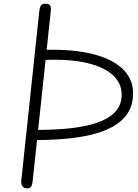

<svg xmlns="http://www.w3.org/2000/svg" viewBox="-20 -1024 749 1044"><path d="M172.5 -262.5 177.5 -317.5Q275 -317.5 358.8 -326.2Q442.5 -335 505.8 -356.2Q569 -377.5 604.8 -414Q640.5 -450.5 641.5 -505.5Q643 -568 596 -613.2Q549 -658.5 454.2 -681.2Q359.5 -704 216.5 -698L227.5 -753Q382 -757 490.5 -728.5Q599 -700 654 -642.2Q709 -584.5 703 -500Q699 -442.5 669.8 -401.8Q640.5 -361 590.8 -334Q541 -307 475.2 -291.2Q409.5 -275.5 332.8 -269Q256 -262.5 172.5 -262.5ZM127.5 0Q109 0 101.5 -12Q94 -24 95.5 -39.5L194 -967Q196 -984.5 203 -994.2Q210 -1004 229 -1004Q245 -1004 251.8 -995.2Q258.5 -986.5 256 -962L157.5 -39Q156 -25 151.2 -12.5Q146.5 0 127.5 0Z"/></svg>

Font: Edu NSW ACT Cursive
Style: Regular
Weight: 400
Designer: Tina and Corey Anderson, Eben Sorkin, Mirko Velimirovic
Foundry: Sorkin Type Co.
Version: Version 2.000